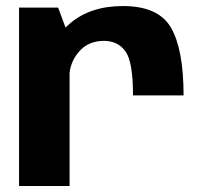

<svg xmlns="http://www.w3.org/2000/svg" viewBox="-20 -618 686 638"><path d="M422 -300.9H590Q590 -453.7 548.3 -525.8Q506.5 -597.9 388.9 -597.9Q280.2 -597.9 213.2 -540.6Q146.2 -483.3 146.2 -399.4L210.5 -361.3Q210.5 -408.5 241.7 -445.4Q272.8 -482.2 325.5 -482.2Q371.4 -482.2 396.7 -447.6Q422 -412.9 422 -300.9ZM43.3 0H211.2V-490L173.2 -592.7H43.3Z"/></svg>

Font: Anybody Thin
Style: Regular
Weight: 100
Designer: Tyler Finck
Foundry: Etcetera Type Company
Version: Version 1.114;gftools[0.9.25]